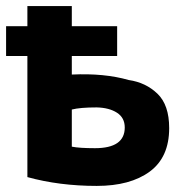

<svg xmlns="http://www.w3.org/2000/svg" viewBox="-24 -583 591 631"><path d="M66 -497V-563H212V-497H361V-399H212V-338Q319 -343 399 -320Q455 -312 493.5 -275Q532 -238 532 -162Q532 -66 468 -19Q404 28 294 28Q171 28 66 -1V-399H-4V-497ZM288 -96Q386 -96 386 -164Q386 -196 360.5 -212.5Q335 -229 294 -230Q239 -230 212 -223V-101Q237 -96 288 -96Z"/></svg>

Font: Repo
Style: Bold
Weight: 700
Designer: Stefan Peev
Foundry: Context Ltd
Version: Version 001.000